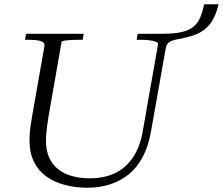

<svg xmlns="http://www.w3.org/2000/svg" viewBox="-20 -868 1042 898"><path d="M389 10Q333 10 283.5 -3Q234 -16 197 -42.5Q160 -69 139 -111Q118 -153 118 -211Q118 -229 119.5 -248Q121 -267 124.5 -288.5Q128 -310 132 -335L188 -653Q190 -665 179.5 -671.5Q169 -678 150 -680Q131 -682 107 -682H97L102 -710H371L367 -682H353Q333 -682 314 -681Q295 -680 282 -678Q269 -676 268 -672L208 -329Q204 -304 201 -283Q198 -262 196.5 -244Q195 -226 195 -209Q195 -165 209.5 -132Q224 -99 251.5 -77Q279 -55 317 -44.5Q355 -34 400 -34Q466 -34 516.5 -57.5Q567 -81 601 -130.5Q635 -180 648 -256L719 -660Q721 -668 710 -672.5Q699 -677 680 -679.5Q661 -682 637 -682H619L624 -710H736Q792 -710 827 -717.5Q862 -725 883 -741.5Q904 -758 915.5 -784.5Q927 -811 935 -848H1002Q994 -814 982.5 -789.5Q971 -765 955 -747.5Q939 -730 918.5 -718Q898 -706 872 -698.5Q846 -691 814 -685Q797 -682 784.5 -677.5Q772 -673 764.5 -664.5Q757 -656 755 -641L686 -252Q674 -184 647.5 -134Q621 -84 582 -52.5Q543 -21 494 -5.5Q445 10 389 10Z"/></svg>

Font: Roboto Serif 120pt Expanded Light
Style: Italic
Weight: 300
Width: 7
Italic angle: -10°
Designer: Greg Gazdowicz
Foundry: Commercial Type
Version: Version 1.008